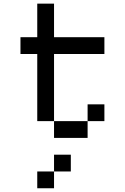

<svg xmlns="http://www.w3.org/2000/svg" viewBox="-20 -747 676 1040"><path d="M181.8 -727.3V-545.5H90.9V-454.5H181.8V-90.9H272.7V-454.5H545.5V-545.5H272.7V-727.3ZM272.7 -90.9V0H454.5V-90.9ZM454.5 -181.8V-90.9H545.5V-181.8ZM272.7 90.9V181.8H363.6V90.9ZM181.8 181.8V272.7H272.7V181.8Z"/></svg>

Font: Departure Mono
Style: Regular
Weight: 400
Monospace: yes
Designer: Helena Zhang
Version: Version 1.500;Glyphs 3.3.1 (3343)